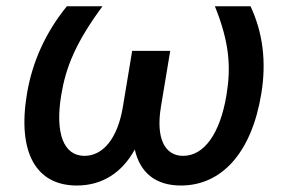

<svg xmlns="http://www.w3.org/2000/svg" viewBox="-20 -565 893 595"><path d="M297.6 -545.5H187.1C121.4 -464.5 80.3 -373.9 63.6 -274.9C33 -92 92 9.9 218 9.9C296.9 9.9 358 -29.8 397.7 -101.6C414.1 -29.8 462 9.9 540.5 9.9C667.3 9.9 759.9 -92 789.8 -274.9C806.1 -373.9 794.4 -464.5 756.4 -545.5H646C691.8 -431.5 696 -355.8 681.8 -270.2C662.3 -151.6 612.6 -82 547.6 -82C491.1 -82 462.4 -135.3 478.7 -234L507.5 -407.3H389.6L360.8 -234C344.5 -135.3 298.7 -82 241.8 -82C177.2 -82 150.2 -151.6 169.7 -270.2C183.9 -355.8 213.4 -431.5 297.6 -545.5Z"/></svg>

Font: Magic Ui Pro Medium
Style: Italic
Weight: 500
Italic angle: -9.39999°
Designer: Stefan Endress, Andreas Faust
Version: Version 1.000;FEAKit 1.0